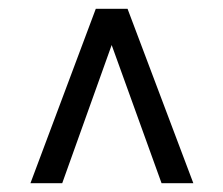

<svg xmlns="http://www.w3.org/2000/svg" viewBox="-20 -720 506 435"><path d="M49 -305H121L233 -618L346 -305H418L269 -700H197Z"/></svg>

Font: Vanilla Cream Book
Style: Regular
Weight: 400
Designer: Jeremy Tribby, Jinavaṁso
Foundry: Tribby Type
Version: Version 1.422;Glyphs 3.1.2 (3151)